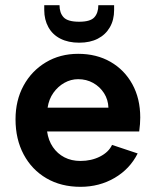

<svg xmlns="http://www.w3.org/2000/svg" viewBox="-20 -715 602 742"><path d="M421 -676Q421 -638 404.5 -609.5Q388 -581 358 -565.5Q328 -550 286 -550Q244 -550 213.5 -565.5Q183 -581 167 -610Q151 -639 151 -676V-695H210Q210 -665 226 -648Q242 -631 286 -631Q329 -631 344.5 -648Q360 -665 360 -695H421ZM291 7Q216 7 159.5 -26Q103 -59 71.5 -118Q40 -177 40 -254Q40 -327 71 -384Q102 -441 157 -474Q212 -507 282 -507Q353 -507 407 -476Q461 -445 491.5 -389.5Q522 -334 522 -261Q522 -249 521 -235.5Q520 -222 518 -207H162Q167 -172 184.5 -146.5Q202 -121 229 -107Q256 -93 291 -93Q333 -93 366.5 -110Q400 -127 413 -155L512 -122Q482 -62 423 -27.5Q364 7 291 7ZM399 -299Q398 -330 382 -355Q366 -380 340 -394.5Q314 -409 282 -409Q254 -409 229 -395Q204 -381 186.5 -356.5Q169 -332 164 -299Z"/></svg>

Font: Albert Sans SemiBold
Style: Regular
Weight: 600
Designer: Andreas Rasmussen
Foundry: a.Foundry
Version: Version 1.025